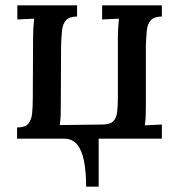

<svg xmlns="http://www.w3.org/2000/svg" viewBox="-20 -520 670 720"><path d="M303 180Q303 124 295 83.5Q287 43 269 21.5Q251 0 220 0L319 -46L350 -47V180ZM587 -500V-458Q558 -458 545.5 -444Q533 -430 530.5 -405Q528 -380 527 -347V-124Q527 -106 526.5 -87.5Q526 -69 523 -50L587 -53V0H44V-42Q74 -42 86 -56Q98 -70 100.5 -95Q103 -120 103 -153L104 -376Q104 -394 105 -413Q106 -432 108 -450L45 -447V-500H269V-458Q240 -458 227.5 -444Q215 -430 212.5 -405Q210 -380 209 -347L208 -124Q208 -106 207.5 -88Q207 -70 204 -51L362 -53Q392 -53 404 -64.5Q416 -76 419 -98.5Q422 -121 422 -152V-376Q422 -394 423 -413Q424 -432 426 -450L363 -447V-500Z"/></svg>

Font: Lora Medium
Style: Regular
Weight: 500
Designer: Olga Karpushina, Alexei Vanyashin (Cyrillic)
Foundry: Cyreal
Version: Version 3.004